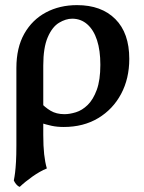

<svg xmlns="http://www.w3.org/2000/svg" viewBox="-20 -487 564 750"><path d="M281 -467Q376 -467 430.5 -412.5Q485 -358 485 -257Q485 -180 453 -120Q421 -60 363.5 -25.5Q306 9 229 9Q203 9 182 4.5Q161 0 136 -8V-89Q155 -68 177.5 -54.5Q200 -41 232 -41Q252 -41 276.5 -48.5Q301 -56 322.5 -77Q344 -98 358 -136Q372 -174 372 -234Q372 -290 359 -330Q346 -370 321 -392Q296 -414 262 -414Q237 -414 210.5 -398Q184 -382 166.5 -341.5Q149 -301 149 -231V40Q149 84 152.5 115.5Q156 147 163 171Q136 182 107 202.5Q78 223 57 243Q49 240 43 232.5Q37 225 34 218Q37 203 39 186.5Q41 170 42.5 145Q44 120 44 80V-221Q44 -301 75 -355.5Q106 -410 159.5 -438.5Q213 -467 281 -467Z"/></svg>

Font: Vollkorn Medium
Style: Regular
Weight: 500
Designer: Friedrich Althausen
Foundry: Friedrich Althausen
Version: Version 5.000